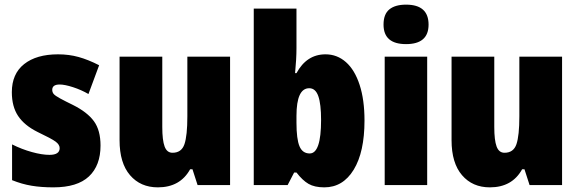

<svg xmlns="http://www.w3.org/2000/svg" viewBox="-20 -797 2492 827"><path d="M210 10Q158 10 116 3Q74 -4 32 -21V-175Q74 -154 117.5 -142Q161 -130 193 -130Q237 -130 237 -159Q237 -174 219.5 -187Q202 -200 141 -229Q85 -257 58 -297.5Q31 -338 31 -400Q31 -479 84 -521Q137 -563 230 -563Q277 -563 318.5 -551.5Q360 -540 407 -516L361 -392Q330 -410 294.5 -421.5Q259 -433 237 -433Q205 -433 205 -410Q205 -400 211 -392.5Q217 -385 239 -373Q261 -361 294 -345Q356 -314 384.5 -275Q413 -236 413 -170Q413 -84 363 -37Q313 10 210 10Z M971 0H831L809 -68H799Q756 10 660 10Q585 10 540 -42.5Q495 -95 495 -193V-553H679V-250Q679 -193 689 -166Q699 -139 723 -139Q762 -139 774.5 -176Q787 -213 787 -296V-553H971Z M1257 -589Q1257 -544 1251 -482H1257Q1301 -563 1382 -563Q1432 -563 1470 -529.5Q1508 -496 1529 -431.5Q1550 -367 1550 -278Q1550 -142 1503.5 -66Q1457 10 1377 10Q1335 10 1309 -5Q1283 -20 1257 -54H1247L1219 0H1073V-760H1257ZM1257 -298V-268Q1257 -198 1270 -167Q1283 -136 1314 -136Q1363 -136 1363 -280Q1363 -349 1351 -383Q1339 -417 1312 -417Q1257 -417 1257 -298Z M1826 -691Q1826 -607 1729 -607Q1632 -607 1632 -691Q1632 -736 1657 -756.5Q1682 -777 1729 -777Q1826 -777 1826 -691ZM1820 0H1637V-553H1820Z M2401 0H2261L2239 -68H2229Q2186 10 2090 10Q2015 10 1970 -42.5Q1925 -95 1925 -193V-553H2109V-250Q2109 -193 2119 -166Q2129 -139 2153 -139Q2192 -139 2204.5 -176Q2217 -213 2217 -296V-553H2401Z"/></svg>

Font: Noto Sans Display Black Narrow
Style: Regular
Weight: 900
Width: 4
Designer: Monotype Design team
Foundry: Monotype Imaging Inc.
Version: Version 1.000